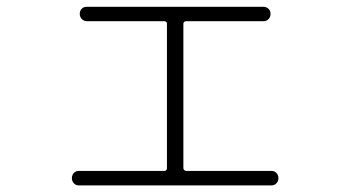

<svg xmlns="http://www.w3.org/2000/svg" viewBox="-20 -565 1040 570"><path d="M213.9 -14.6Q205.1 -14.6 199.2 -21Q193.4 -27.3 193.4 -36.1Q193.4 -44.9 199.2 -51.3Q205.1 -57.6 213.9 -57.6H467.8Q475.6 -57.6 475.6 -66.4V-494.1Q475.6 -502 467.8 -502H238.3Q229.5 -502 223.1 -508.3Q216.8 -514.6 216.8 -523.9Q216.8 -533.2 222.7 -539.1Q228.5 -544.9 238.3 -544.9H761.7Q770.5 -544.9 776.9 -539.1Q783.2 -533.2 783.2 -523.9Q783.2 -514.6 777.3 -508.3Q771.5 -502 761.7 -502H533.2Q524.4 -502 524.4 -494.1V-66.4Q524.4 -58.6 533.2 -57.6H786.1Q794.9 -57.6 800.8 -51.3Q806.6 -44.9 806.6 -36.1Q806.6 -27.3 800.8 -21Q794.9 -14.6 786.1 -14.6Z"/></svg>

Font: Rounded-X Mgen+ 1m light
Style: Regular
Weight: 200
Designer: [Source Han Sans]
Ryoko NISHIZUKA  (kana & ideographs); Paul D. Hunt (Latin, Greek & Cyrillic); Wenlong ZHANG  (bopomofo
Version: Version 1.059.20150602